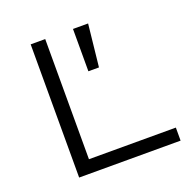

<svg xmlns="http://www.w3.org/2000/svg" viewBox="-125 -830 955 955"><g transform="rotate(-20 352.5 -352.5)"><path d="M135 0V-705H212V-69H672V0ZM359 -481V-705H439L415 -481Z"/></g></svg>

Font: Nunito Sans 7pt Expanded Light
Style: Regular
Weight: 300
Width: 7
Designer: Vernon Adams
Foundry: Vernon Adams
Version: Version 3.101;gftools[0.9.27]